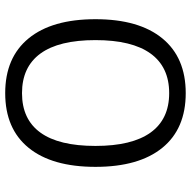

<svg xmlns="http://www.w3.org/2000/svg" viewBox="-18 -726 748 753"><g transform="rotate(-90 356.5 -350.0)"><path d="M152.8 -612.3Q227.5 -704.1 367.2 -704.1Q506.8 -704.1 582 -612.3Q657.2 -520.5 657.2 -350.1Q657.2 -179.7 582 -87.9Q506.8 3.9 367.2 3.9Q227.5 3.9 152.8 -87.9Q78.1 -179.7 78.1 -350.1Q78.1 -520.5 152.8 -612.3ZM160.2 -350.1Q160.2 -207 212.6 -134Q265.1 -61 367.2 -61Q469.7 -61 522.5 -134Q575.2 -207 575.2 -350.1Q575.2 -493.7 522.5 -565.9Q469.7 -638.2 367.2 -638.2Q264.6 -638.2 212.4 -565.9Q160.2 -493.7 160.2 -350.1Z"/></g></svg>

Font: Montserrat-Arabic Light
Style: Regular
Weight: 300
Designer: Mohamed Gaber
Foundry: Kief Type Foundry
Version: Version 5.008;PS 005.008;hotconv 1.0.88;makeotf.lib2.5.64775